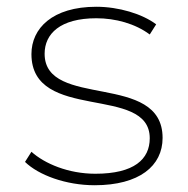

<svg xmlns="http://www.w3.org/2000/svg" viewBox="-20 -544 556 568"><path d="M260 4C392 4 461 -53 461 -136C461 -333 112 -220 112 -385C112 -444 158 -490 265 -490C322 -490 380 -474 423 -442L442 -472C401 -503 331 -524 265 -524C135 -524 73 -460 73 -384C73 -181 423 -295 423 -135C423 -73 377 -30 262 -30C182 -30 112 -60 73 -95L54 -65C94 -26 175 4 260 4Z"/></svg>

Font: Montserrat-Alt1 ExtLt
Style: Regular
Weight: 200
Designer: Differentunic
Foundry: Differentunic
Version: Version 7.222